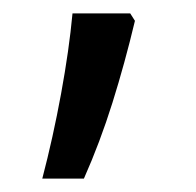

<svg xmlns="http://www.w3.org/2000/svg" viewBox="-20 -137 292 286"><path d="M43 129Q59 68 71 2.5Q83 -63 88 -117H174L181 -106Q166 -43 147.5 16Q129 75 105 129Z"/></svg>

Font: Noto Sans Gurmukhi ExtraCondensed
Style: Regular
Weight: 400
Width: 2
Designer: Jelle Bosma - Monotype Design Team
Foundry: Monotype Imaging Inc.
Version: Version 2.004; ttfautohint (v1.8.4.7-5d5b)